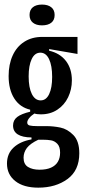

<svg xmlns="http://www.w3.org/2000/svg" viewBox="-20 -692 377 853"><path d="M11 34.7Q11 -9 40.2 -36.3Q69.3 -63.7 120 -72.7V-81.3Q79.7 -81.7 58.8 -95Q38 -108.3 38 -134.3Q38 -158 56.3 -172.2Q74.7 -186.3 114 -195.7V-204.7Q68.3 -215.3 43.3 -254.7Q18.3 -294 18.3 -354Q18.3 -406 36.2 -445.3Q54 -484.7 87.8 -506.3Q121.7 -528 167 -528H324.3V-452.3L198.3 -474V-466.7Q246.3 -455.7 272.8 -421.3Q299.3 -387 299.3 -335Q299.3 -294.7 282.7 -260Q266 -225.3 234.8 -204.7Q203.7 -184 161.7 -184Q143.3 -184 133 -187.7Q118 -178 109.5 -167.2Q101 -156.3 101 -147.7Q101 -137.3 111.8 -134.5Q122.7 -131.7 145.3 -131.7H185.7Q217 -131.7 248.2 -125.3Q279.3 -119 305.8 -92.2Q332.3 -65.3 332.3 -11Q332.3 65 280 103.3Q227.7 141.7 150.3 141.7Q84.3 141.7 47.7 112.3Q11 83 11 34.7ZM247 -13.7Q247 -40.3 234.8 -53Q222.7 -65.7 207 -68.5Q191.3 -71.3 169 -71.3H150.3Q114.3 -54.3 99.5 -34.7Q84.7 -15 84.7 8.7Q84.7 37.7 104.5 49.8Q124.3 62 155.7 62Q186.3 62 206.7 52.8Q227 43.7 237 26.7Q247 9.7 247 -13.7ZM211.7 -350.3Q211.7 -400.3 198 -429.2Q184.3 -458 159.3 -458Q134.3 -458 120.8 -429.5Q107.3 -401 107.3 -352.7Q107.3 -302.7 121.5 -274.3Q135.7 -246 160.7 -246Q185 -246 198.3 -273.8Q211.7 -301.7 211.7 -350.3ZM111.3 -625.6Q111.3 -648 125.9 -659.8Q140.5 -671.7 166.6 -671.7Q192.7 -671.7 207.7 -659.8Q222.7 -648 222.7 -625.3Q222.7 -602.7 207.8 -591Q193 -579.3 166.3 -579.3Q141 -579.3 126.2 -591.2Q111.3 -603.1 111.3 -625.6Z"/></svg>

Font: Bricolage Grotesque 96pt Condensed ExBd
Style: Regular
Weight: 800
Width: 3
Designer: Mathieu Triay
Foundry: Atelier Triay
Version: Version 1.001;Glyphs 3.2 (3207)